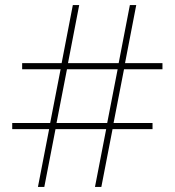

<svg xmlns="http://www.w3.org/2000/svg" viewBox="-20 -734 686 754"><path d="M467 -462H618V-486H471L515 -714H490L446 -486H247L291 -714H266L222 -486H67V-462H218L177 -251H28V-227H173L129 0H154L198 -227H397L353 0H378L422 -227H579V-251H426ZM202 -251 243 -462H442L401 -251Z"/></svg>

Font: Noto Sans Thai Looped Thin
Style: Regular
Weight: 100
Designer: Sasikarn Vongin, Ben Mitchell
Foundry: The Fontpad Ltd
Version: Version 1.001